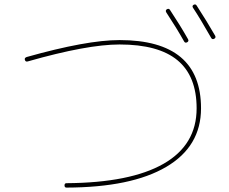

<svg xmlns="http://www.w3.org/2000/svg" viewBox="-20 -842 1040 872"><path d="M816 -654Q783 -713 735 -786Q730 -795 738 -800Q747 -805 752 -797Q799 -726 834 -664Q839 -655 830 -650Q821 -645 816 -654ZM939 -670Q889 -758 857 -806Q851 -815 859 -820Q868 -825 873 -817Q921 -743 957 -680Q962 -671 953 -666Q944 -661 939 -670ZM106 -563Q96 -560 93 -570Q90 -579 101 -583Q374 -660 523 -660Q893 -660 893 -350Q893 -177 735 -84Q577 9 282 10Q273 10 273 0Q273 -10 282 -10Q572 -12 722.5 -98Q873 -184 873 -350Q873 -496 786.5 -568Q700 -640 523 -640Q376 -640 106 -563Z"/></svg>

Font: Rounded Mplus 1c Thin
Style: Regular
Weight: 250
Version: Version 1.059.20150529